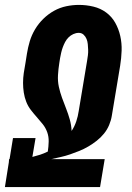

<svg xmlns="http://www.w3.org/2000/svg" viewBox="-20 -763 540 783"><path d="M0 0 16 -101 17 -114H19L33 -200H125L112 -123Q128 -127 143.5 -132Q159 -137 175 -145Q178 -165 178.5 -185.5Q179 -206 172.5 -224Q166 -242 154 -257Q142 -272 129.5 -286Q117 -300 105.5 -315Q94 -330 87 -348Q80 -366 77 -385.5Q74 -405 74 -425Q74 -445 77 -465.5Q80 -486 84 -507L90 -545Q94 -570 101.5 -595Q109 -620 123 -643.5Q137 -667 157 -686.5Q177 -706 200.5 -719Q224 -732 250 -737.5Q276 -743 302 -743Q332 -743 361 -736Q390 -729 413 -712Q436 -695 450 -670Q464 -645 470.5 -616Q477 -587 476 -556.5Q475 -526 470 -495L436 -291Q433 -272 425 -253Q417 -234 404 -218Q391 -202 374.5 -189Q358 -176 340 -165.5Q322 -155 303.5 -147.5Q285 -140 266 -133.5Q247 -127 227 -122.5Q207 -118 189 -114H407L388 0ZM272 -229Q284 -247 291 -268Q298 -289 301 -310L335 -514Q337 -526 338.5 -537.5Q340 -549 339.5 -560.5Q339 -572 338 -583Q337 -594 333 -604Q329 -614 321 -621.5Q313 -629 301 -629Q290 -629 279 -624Q268 -619 259.5 -610.5Q251 -602 245.5 -591.5Q240 -581 236 -570Q232 -559 229.5 -548Q227 -537 225 -526L90 -545L225 -526L222 -507Q218 -482 216.5 -457Q215 -432 220 -409Q225 -386 233 -364Q241 -342 249.5 -320.5Q258 -299 264.5 -276Q271 -253 272 -229Z"/></svg>

Font: Iosevka Term Curly Heavy
Style: Italic
Weight: 900
Italic angle: -9°
Designer: Belleve Invis
Foundry: Belleve Invis
Version: Version 32.3.0